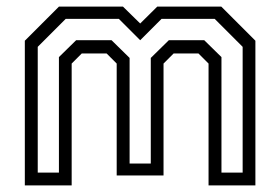

<svg xmlns="http://www.w3.org/2000/svg" viewBox="-20 -560 846 580"><path d="M55 0V-437L158 -540H351.5L403.5 -489L455 -540H648.5L751.5 -437V0H610V-368L579.5 -398.5H504.5L474 -368V-30H332.5V-368L302 -398.5H227L196.5 -368V0ZM94 -38.5H158V-387.5L210 -438.5H317L371.5 -385V-66H435.5V-385L490 -438.5H597L649 -387.5V-38.5H713V-418.5L628.5 -503H468L403.5 -438.5L339 -503H178.5L94 -418.5Z"/></svg>

Font: Tourney Thin
Style: Regular
Weight: 400
Version: Version 1.015